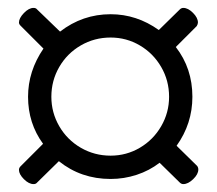

<svg xmlns="http://www.w3.org/2000/svg" viewBox="-20 -511 549 486"><path d="M28 -81Q28 -86 32 -90L89 -147Q51 -199 51 -266Q51 -331 90 -388L32 -446Q28 -450 28 -454Q28 -465 40.5 -478Q53 -491 65 -491Q71 -491 74 -487L132 -431Q189 -475 260 -475Q326 -475 382 -435L435 -487Q439 -491 444 -491Q456 -491 468.5 -478.5Q481 -466 481 -454Q481 -450 478 -445L425 -392Q467 -338 467 -266Q467 -198 427 -142L479 -91Q482 -87 482 -82Q482 -70 469 -57.5Q456 -45 444 -45Q439 -45 435 -49L384 -99Q358 -79 326 -68.5Q294 -58 260 -58Q185 -58 129 -103L74 -49Q71 -45 65 -45Q53 -45 40.5 -57.5Q28 -70 28 -81ZM408 -266Q408 -307 388 -341.5Q368 -376 334 -396Q300 -416 260 -416Q219 -416 184.5 -396Q150 -376 130 -341.5Q110 -307 110 -266Q110 -226 130 -191.5Q150 -157 184.5 -137Q219 -117 260 -117Q300 -117 334 -137Q368 -157 388 -191.5Q408 -226 408 -266Z"/></svg>

Font: EB Garamond
Style: Bold
Weight: 700
Designer: Georg Duffner and Octavio Pardo
Foundry: Georg Duffner
Version: Version 1.000; ttfautohint (v1.6)